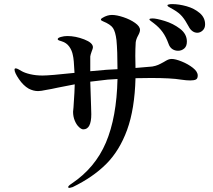

<svg xmlns="http://www.w3.org/2000/svg" viewBox="-20 -851 1040 938"><path d="M982 -732Q982 -713 970 -702Q958 -691 944 -691Q931 -691 920 -699Q909 -707 902 -721Q885 -753 869.5 -771Q854 -789 828 -804Q820 -809 813 -812.5Q806 -816 802 -819Q798 -822 798 -825Q798 -828 805.5 -829.5Q813 -831 821 -831Q854 -831 891.5 -820.5Q929 -810 955.5 -787.5Q982 -765 982 -732ZM946 -482Q946 -467 937 -462.5Q928 -458 909 -458Q891 -458 864 -462Q816 -470 718 -470Q672 -470 642 -469Q638 -318 601 -216.5Q564 -115 499 -50Q434 15 335 63Q321 67 320 67Q313 67 313 63Q313 57 330 46Q445 -31 497.5 -154.5Q550 -278 554 -465L506 -462Q450 -456 421 -452Q421 -438 425 -330L426 -293Q426 -219 387 -219Q378 -219 366 -230Q354 -241 345.5 -261Q337 -281 337 -305L339 -326Q345 -413 345 -436V-439L263 -423Q227 -415 207 -412Q179 -406 166 -406Q143 -406 120 -418Q94 -433 72.5 -464.5Q51 -496 51 -511Q51 -517 57 -517Q62 -517 71 -512Q80 -507 85 -504Q100 -495 127.5 -488.5Q155 -482 188 -482Q223 -482 344 -495Q341 -563 336 -581Q332 -604 318.5 -623Q305 -642 282 -649Q274 -651 268 -653.5Q262 -656 262 -660Q262 -666 277.5 -670.5Q293 -675 309 -675Q349 -675 391.5 -658.5Q434 -642 434 -620Q434 -614 428 -600Q422 -584 421 -575V-514V-503L499 -510L554 -513Q554 -603 549 -655Q544 -696 532 -714Q520 -732 483 -747Q473 -751 473 -755Q473 -760 481 -764Q504 -778 527 -778Q550 -778 583 -767Q616 -756 640 -739Q664 -722 664 -705Q664 -694 655 -678Q645 -660 643 -644Q641 -612 641 -578L642 -519L724 -526Q741 -529 752.5 -534Q764 -539 780 -548Q793 -556 801 -559.5Q809 -563 819 -563Q837 -563 868 -550.5Q899 -538 922.5 -519.5Q946 -501 946 -482ZM710 -756Q710 -759 714.5 -760Q719 -761 725 -761Q744 -761 785 -748.5Q826 -736 859.5 -710.5Q893 -685 893 -648Q893 -625 880 -614Q867 -603 850 -603Q834 -603 821.5 -611.5Q809 -620 803 -638Q791 -671 774.5 -694Q758 -717 732 -737Q726 -742 718 -747.5Q710 -753 710 -756Z"/></svg>

Font: Shippori Mincho SemiBold
Style: Regular
Weight: 600
Designer: FONTDASU
Foundry: FONTDASU / Google Inc. / but / Adobe
Version: Version 3.110; ttfautohint (v1.8.3)